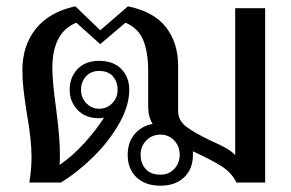

<svg xmlns="http://www.w3.org/2000/svg" viewBox="-20 -579 923 609"><path d="M821 -553V0H730Q715 -31 683 -51.5Q651 -72 592 -99V-88Q592 -43 564 -16.5Q536 10 489 10Q441 10 413 -16.5Q385 -43 385 -88Q385 -127 406.5 -153Q428 -179 464 -186Q450 -209 450 -240V-355Q450 -411 435 -450Q420 -489 378 -507L298 -439L222 -507Q146 -476 146 -363Q146 -320 158 -234Q170 -142 170 -94Q170 -68 169 -56Q209 -83 246.5 -124Q284 -165 310 -206Q304 -204 294 -204Q251 -204 226 -230.5Q201 -257 201 -294Q201 -334 226 -360Q251 -386 294 -386Q340 -386 365 -360Q390 -334 390 -294Q390 -244 358.5 -188Q327 -132 277 -82.5Q227 -33 173 0H73Q80 -41 80 -82Q80 -136 65 -220Q58 -265 54.5 -295.5Q51 -326 51 -357Q51 -434 93.5 -487.5Q136 -541 219 -559L298 -483L386 -559Q468 -542 506.5 -492.5Q545 -443 545 -370V-227Q545 -197 570.5 -177.5Q596 -158 648 -133Q678 -120 696.5 -109.5Q715 -99 726 -87V-553ZM353 -294Q353 -320 338 -337Q323 -354 294 -354Q268 -354 252.5 -336.5Q237 -319 237 -294Q237 -269 254 -251.5Q271 -234 294 -234Q319 -234 336 -251.5Q353 -269 353 -294ZM550 -88Q550 -115 532.5 -133.5Q515 -152 489 -152Q462 -152 444 -133.5Q426 -115 426 -88Q426 -61 442 -43Q458 -25 489 -25Q516 -25 533 -43.5Q550 -62 550 -88Z"/></svg>

Font: TavirajRegular
Style: Regular
Weight: 400
Designer: Katatrad Team
Foundry: CadsonDemak
Version: Version 1.000